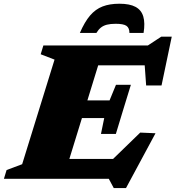

<svg xmlns="http://www.w3.org/2000/svg" viewBox="-52 -936 918 1005"><path d="M233.5 -624 161 -652 175 -698H494L279 0H-31.5L-17.5 -46L64 -76.5ZM701 -656 726 -594H350.5L380.5 -698H722L792 -744H847L793.5 -488.5H713ZM543.5 48.5 517.5 0H167L198 -104H586L479 -45L682 -242L762 -238.5L607.5 48.5ZM554.5 -235H476.5L493.5 -318H264.5L293 -410.5H521.5L555 -492H633L593.5 -363.5ZM553.5 -811.5Q526.5 -811.5 507.8 -806.8Q489 -802 476 -791.5Q463 -781 452.5 -763.5H366Q391 -821.5 419.5 -854.8Q448 -888 485 -902.2Q522 -916.5 573 -916.5Q627 -916.5 657.5 -900Q688 -883.5 698 -849.5Q708 -815.5 699.5 -763.5H625.5Q625.5 -790 609.8 -800.8Q594 -811.5 553.5 -811.5Z"/></svg>

Font: Newsreader 9pt ExtraBold
Style: Italic
Weight: 800
Italic angle: -17°
Designer: Hugues Gentile
Foundry: Production Type
Version: Version 1.003